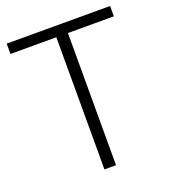

<svg xmlns="http://www.w3.org/2000/svg" viewBox="-132 -809 794 904"><g transform="rotate(-20 265.5 -357.0)"><path d="M293.9 -662.1H523.9V-713.9H5.9V-662.1H235.8V0H293.9Z"/></g></svg>

Font: Noto Reveo Sans
Style: Regular
Weight: 300
Designer: Monotype Design Team
Foundry: Monotype Imaging Inc.
Version: Version 2.007